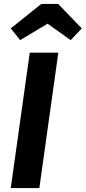

<svg xmlns="http://www.w3.org/2000/svg" viewBox="-20 -961 438 981"><path d="M181 0H35L132 -692H278ZM35 -816 191 -941H277L398 -816L341 -756L223 -840L83 -756Z"/></svg>

Font: Fira Sans SemiBold
Style: Italic
Weight: 600
Italic angle: -8°
Designer: bBox Type GmbH & Carrois Corporate GbR & Edenspiekermann AG
Foundry: bBox Type GmbH & Carrois Corporate GbR & Edenspiekermann AG
Version: Version 4.301